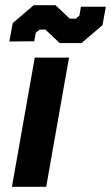

<svg xmlns="http://www.w3.org/2000/svg" viewBox="-20 -720 428 740"><path d="M114 -498H246L158 0H26ZM155 -606H133L118 -594L112 -561L16 -560L29 -631L110 -700H194L249 -648H272L286 -660L292 -694H388L375 -623L294 -554H210Z"/></svg>

Font: Chakra Petch
Style: Bold Italic
Weight: 700
Italic angle: -10°
Designer: Katatrad Aksorn Co.,Ltd.
Foundry: Cadson Demak Co.,Ltd.
Version: Version 1.000; ttfautohint (v1.6)